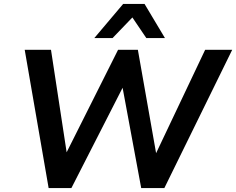

<svg xmlns="http://www.w3.org/2000/svg" viewBox="-20 -959 1204 979"><path d="M228 0 106 -705H240L324 -155H306L582 -705H683L780 -155H765L1026 -705H1164L818 0H700L603 -523H611L344 0ZM461 -765 608 -939H717L821 -765H726L655 -870L554 -765Z"/></svg>

Font: Nunito Sans 9pt
Style: Bold Italic
Weight: 700
Italic angle: -9°
Version: Version 3.101;gftools[0.9.27]